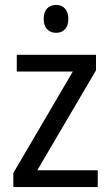

<svg xmlns="http://www.w3.org/2000/svg" viewBox="-20 -758 449 778"><path d="M208 -738C178 -738 157 -720 157 -681C157 -644 178 -625 208 -625C236 -625 257 -644 257 -681C257 -719 236 -738 208 -738ZM376 0V-68H131L369 -473V-536H48V-468H275L34 -57V0Z"/></svg>

Font: Noto Sans Devanagari SemiCondensed
Style: Regular
Weight: 400
Width: 4
Designer: Jelle Bosma - Monotype Design Team
Foundry: Monotype Imaging Inc.
Version: Version 2.004